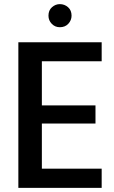

<svg xmlns="http://www.w3.org/2000/svg" viewBox="-20 -911 555 931"><path d="M69 0ZM69 0ZM473 0H69V-706H473V-614H183V-400H443V-312H183V-93H473ZM270 -779Q247 -779 231 -795.5Q215 -812 215 -835Q215 -861 232 -876Q249 -891 270 -891Q293 -891 310 -876Q327 -861 327 -835Q327 -813 311.5 -796Q296 -779 270 -779Z"/></svg>

Font: Ulagadi Sans Medium
Style: Regular
Weight: 500
Designer: Ninad Kale (Devanagari), Jonny Pinhorn (Latin)
Foundry: Indian Type Foundry
Version: Version 3.01;March 29, 2020;FontCreator 12.0.0.2522 64-bit; 